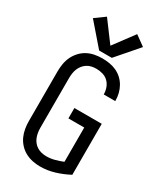

<svg xmlns="http://www.w3.org/2000/svg" viewBox="-239 -1061 979 1155"><g transform="rotate(30 250.0 -483.0)"><path d="M246 8Q297 8 346 -7Q395 -22 440 -46V-400H250V-328H360V-90Q333 -79 305 -71.5Q277 -64 247 -64Q231 -64 214.5 -68Q198 -72 184 -80.5Q170 -89 159.5 -102Q149 -115 143 -130.5Q137 -146 134.5 -162.5Q132 -179 132 -195V-540Q132 -557 134.5 -573.5Q137 -590 143 -605Q149 -620 159.5 -633Q170 -646 184 -655Q198 -664 214.5 -667.5Q231 -671 247 -671Q270 -671 292 -664.5Q314 -658 330 -642.5Q346 -627 354 -605Q362 -583 362 -561Q362 -560 362 -559.5Q362 -559 362 -559H442Q442 -560 442 -560.5Q442 -561 442 -562Q442 -587 436 -611.5Q430 -636 417.5 -658Q405 -680 386.5 -697Q368 -714 345 -724.5Q322 -735 297 -739Q272 -743 247 -743Q221 -743 194.5 -738Q168 -733 144.5 -720.5Q121 -708 102.5 -688Q84 -668 72.5 -644Q61 -620 56.5 -593.5Q52 -567 52 -540V-195Q52 -169 56.5 -142.5Q61 -116 72 -92Q83 -68 101.5 -48Q120 -28 143.5 -15.5Q167 -3 193 2.5Q219 8 246 8ZM206 -774H294L424 -924L355 -974L250 -833L145 -974L76 -924Z"/></g></svg>

Font: Iosevka SS09
Style: Regular
Weight: 400
Monospace: yes
Designer: Belleve Invis
Foundry: Belleve Invis
Version: Version 5.2.1; ttfautohint (v1.8.3)